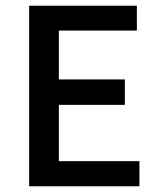

<svg xmlns="http://www.w3.org/2000/svg" viewBox="-20 -652 556 672"><path d="M82 0V-632H459V-545H186V-374H417V-285H186V-88H468V0Z"/></svg>

Font: Narnoor Medium
Style: Regular
Weight: 500
Designer: S. Sridhar Murthy
Foundry: SIL International
Version: Version 3.000